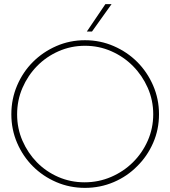

<svg xmlns="http://www.w3.org/2000/svg" viewBox="-20 -903 826 931"><path d="M645 -97Q597 -48 531.5 -20Q466 8 392 8Q318 8 253 -20Q188 -48 139.5 -96.5Q91 -145 63 -210Q35 -275 35 -349Q35 -423 63 -488.5Q91 -554 139.5 -602.5Q188 -651 253 -679.5Q318 -708 392 -708Q466 -708 531.5 -679.5Q597 -651 645.5 -602.5Q694 -554 722.5 -488.5Q751 -423 751 -349Q751 -275 722.5 -210Q694 -145 645 -97ZM159 -116Q203 -71 262.5 -45Q322 -19 390 -19Q458 -19 518.5 -45Q579 -71 624.5 -116Q670 -161 696.5 -221Q723 -281 723 -349Q723 -417 696.5 -477Q670 -537 625 -582.5Q580 -628 520 -654.5Q460 -681 392 -681Q324 -681 264 -654.5Q204 -628 159.5 -582.5Q115 -537 89 -477Q63 -417 63 -348.5Q63 -280 89 -220.5Q115 -161 159 -116ZM426 -750H401Q424 -783 446 -816.5Q468 -850 491 -883H521Q497 -850 473.5 -816.5Q450 -783 426 -750Z"/></svg>

Font: Josefin Slab Light
Style: Regular
Weight: 300
Designer: Santiago Orozco
Foundry: Typemade
Version: Version 2.000